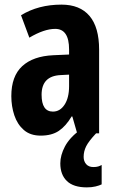

<svg xmlns="http://www.w3.org/2000/svg" viewBox="-20 -577 504 831"><path d="M246 -557Q326 -557 367.5 -508Q409 -459 409 -362V0H314L293 -73H290Q265 -31 234.5 -10.5Q204 10 156 10Q111 10 83 -14.5Q55 -39 42 -78Q29 -117 29 -161Q29 -247 76 -290.5Q123 -334 211 -338L279 -341V-363Q279 -452 219 -452Q171 -452 107 -414L71 -511Q146 -557 246 -557ZM242 -252Q160 -248 160 -167Q160 -94 209 -94Q240 -94 259.5 -124Q279 -154 279 -204V-254ZM342 102Q342 121 353 133.5Q364 146 384 146Q397 146 405 143.5Q413 141 420 137V221Q410 226 393.5 230Q377 234 356 234Q298 234 269.5 206.5Q241 179 241 130Q241 95 261 57Q281 19 327 -15L396 0Q364 34 353 56Q342 78 342 102Z"/></svg>

Font: Noto Sans Armenian ExtraCondensed
Style: Bold
Weight: 700
Width: 2
Designer: Monotype Design Team
Foundry: Monotype Imaging Inc.
Version: Version 2.008; ttfautohint (v1.8.4.7-5d5b)